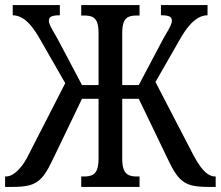

<svg xmlns="http://www.w3.org/2000/svg" viewBox="-25 -734 867 754"><path d="M-5 0V-41H-2Q13 -41 27.5 -50.5Q42 -60 57 -78Q72 -96 85 -122L248 -440L244 -385L131 -582Q114 -612 97 -632.5Q80 -653 62 -663.5Q44 -674 25 -674V-714H210V-674Q188 -674 177.5 -669.5Q167 -665 167 -653Q167 -644 173 -631.5Q179 -619 189.5 -601.5Q200 -584 214 -557L297 -400H362V-604Q362 -633 355.5 -648Q349 -663 337 -668Q325 -673 307 -673H294V-714H523V-673H510Q493 -673 480.5 -668Q468 -663 461.5 -648Q455 -633 455 -604V-400H520L603 -557Q617 -584 627.5 -601.5Q638 -619 644 -631.5Q650 -644 650 -653Q650 -665 640 -669.5Q630 -674 607 -674V-714H790V-674Q771 -674 753 -663.5Q735 -653 717.5 -632.5Q700 -612 683 -582L570 -385L571 -440L736 -122Q750 -96 763.5 -78Q777 -60 791 -50.5Q805 -41 819 -41H822V0H791Q758 0 735 -4.5Q712 -9 695.5 -20.5Q679 -32 665 -52.5Q651 -73 636 -105L520 -346H455V-111Q455 -82 461.5 -67Q468 -52 480.5 -46.5Q493 -41 510 -41H523V0H294V-41H307Q325 -41 337 -46.5Q349 -52 355.5 -67Q362 -82 362 -111V-346H297L181 -105Q166 -73 152 -52.5Q138 -32 121.5 -20.5Q105 -9 82 -4.5Q59 0 26 0Z"/></svg>

Font: Noto Serif ExtraCondensed
Style: Regular
Weight: 400
Width: 2
Designer: Monotype Design Team
Foundry: Monotype Imaging Inc.
Version: Version 2.013